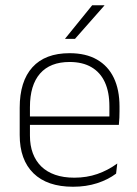

<svg xmlns="http://www.w3.org/2000/svg" viewBox="-20 -701 523 731"><path d="M258 10Q160 10 107.5 -41.2Q55 -92.5 55 -187V-290.5Q55 -391.5 103.5 -445Q152 -498.5 245 -498.5Q307 -498.5 349.2 -474.2Q391.5 -450 413.2 -404.8Q435 -359.5 435 -295.5V-278Q435 -265.5 434.5 -252.8Q434 -240 432.5 -225.5H396Q396.5 -245.5 396.5 -263.2Q396.5 -281 396.5 -296Q396.5 -350.5 379.2 -388Q362 -425.5 328.2 -445.2Q294.5 -465 245 -465Q171 -465 132.5 -421Q94 -377 94 -293V-245V-239V-184.5Q94 -147 105 -117.5Q116 -88 137.2 -67.2Q158.5 -46.5 190 -35.5Q221.5 -24.5 263 -24.5Q310 -24.5 350.5 -38.5Q391 -52.5 426.5 -78.5L422 -40Q391.5 -17 349.8 -3.5Q308 10 258 10ZM75 -225.5V-257.5H422.5V-225.5ZM331 -681H377.5V-680L265.5 -553H228V-554Z"/></svg>

Font: Anek Gurmukhi Medium ExtraLight
Style: Regular
Weight: 250
Version: Version 1.003